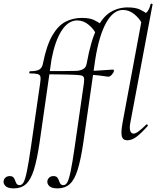

<svg xmlns="http://www.w3.org/2000/svg" viewBox="-118 -767 869 1062"><path d="M-41 275Q-74 275 -87 262.5Q-100 250 -98 235Q-97 224 -88 215.5Q-79 207 -64 207Q-50 207 -43.5 214.5Q-37 222 -34 232Q-31 242 -26 249.5Q-21 257 -9 257Q3 257 12 242Q21 227 30.5 182Q40 137 53 47L104 -306Q108 -331 105.5 -342.5Q103 -354 89.5 -357.5Q76 -361 47 -361Q43 -361 44 -367Q45 -373 48 -373Q85 -373 100.5 -383Q116 -393 120 -418Q140 -517 171.5 -571Q203 -625 244 -646.5Q285 -668 335 -668Q378 -668 402.5 -656Q427 -644 443 -632L413 -579Q402 -605 373 -629.5Q344 -654 309 -654Q260 -654 223.5 -598.5Q187 -543 167 -439L101 21Q87 116 69.5 172Q52 228 25.5 251.5Q-1 275 -41 275ZM346 -306Q349 -329 346 -338Q343 -347 332 -349.5Q321 -352 298 -353Q280 -354 256 -354.5Q232 -355 201 -355.5Q170 -356 132 -356V-374Q191 -374 234 -374Q277 -374 306 -375Q330 -377 344.5 -386.5Q359 -396 363 -418L377 -367ZM201 275Q168 275 155 262.5Q142 250 144 235Q145 224 154 215.5Q163 207 178 207Q192 207 198.5 214.5Q205 222 208 232Q211 242 216 249.5Q221 257 233 257Q245 257 254 242Q263 227 272.5 182Q282 137 295 47L346 -306Q350 -331 347.5 -342.5Q345 -354 331.5 -357.5Q318 -361 289 -361Q285 -361 286 -367Q287 -373 290 -373Q327 -373 342.5 -383Q358 -393 362 -418Q384 -540 416.5 -606.5Q449 -673 492.5 -699.5Q536 -726 588 -726Q632 -726 656.5 -714Q681 -702 697 -690L667 -637Q655 -663 626 -687.5Q597 -712 562 -712Q509 -712 469.5 -641.5Q430 -571 409 -439L343 21Q329 116 311.5 172Q294 228 267.5 251.5Q241 275 201 275ZM478 -343Q457 -346 430.5 -349.5Q404 -353 372 -353L374 -375Q406 -375 444 -378Q482 -381 505 -382Q510 -382 511.5 -380Q513 -378 512 -374Q511 -366 500 -353.5Q489 -341 478 -343ZM586 9Q562 9 556 -12.5Q550 -34 560 -89L672 -690Q682 -690 690 -696Q698 -702 704.5 -714.5Q711 -727 715 -744Q716 -748 721.5 -746.5Q727 -745 726 -743L603 -89Q597 -58 602.5 -43Q608 -28 621 -28Q632 -28 650 -41.5Q668 -55 690 -77Q694 -81 698 -77Q702 -73 698 -69Q665 -32 638.5 -11.5Q612 9 586 9Z"/></svg>

Font: Cormorant Light
Style: Italic
Weight: 300
Italic angle: -10°
Designer: Christian Thalmann (Catharsis Fonts)
Foundry: Catharsis Fonts
Version: Version 4.000